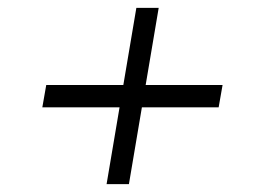

<svg xmlns="http://www.w3.org/2000/svg" viewBox="-20 -543 660 490"><path d="M328 -523H385L309 -73H252ZM98 -326H548L538 -269H88Z"/></svg>

Font: Oak Sans Light Italic
Style: Regular
Weight: 400
Italic angle: -9.5°
Foundry: Erik Kennedy, Walven
Version: Version 1.000;Glyphs 3.1.2 (3151)